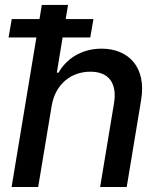

<svg xmlns="http://www.w3.org/2000/svg" viewBox="-20 -747 643 767"><path d="M385.7 -552.6C304.3 -552.6 244.3 -510.7 213.8 -456.7H207L230.1 -597.3H340.6L353.3 -670.8H242.5L251.8 -727.3H147L137.8 -670.8H27L14.2 -597.3H125.4L26.3 0H132.5L186.4 -323.9C200.6 -410.9 264.2 -460.6 340.9 -460.6C415.5 -460.6 448.5 -413.7 435.4 -334.2L380 0H486.2L543.7 -346.9C566.1 -479.4 492.9 -552.6 385.7 -552.6Z"/></svg>

Font: TID UI Medium
Style: Italic
Weight: 500
Italic angle: -9.39999°
Designer: The TID Project Authors
Foundry: Bakken & Bæck
Version: Version 1.001;hotconv 1.0.109;makeotfexe 2.5.65596